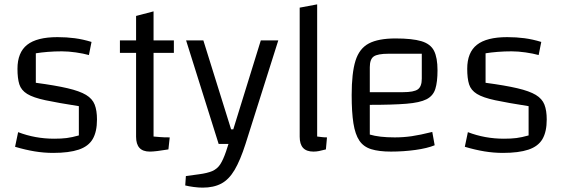

<svg xmlns="http://www.w3.org/2000/svg" viewBox="-20 -685 2572 879"><path d="M60 -370Q60 -445 104.5 -480Q149 -515 243 -515Q285 -515 322.5 -510Q360 -505 399 -493L387 -433Q362 -440 327.5 -445Q293 -450 263 -450Q230 -450 199 -447.5Q168 -445 144 -441V-306Q234 -294 289.5 -281Q345 -268 374 -250.5Q403 -233 413.5 -206Q424 -179 424 -138Q424 -82 404.5 -48.5Q385 -15 340.5 0Q296 15 223 15Q181 15 138.5 8Q96 1 49 -13L63 -80Q141 -50 228 -50Q261 -50 285 -53Q309 -56 341 -65V-199Q245 -214 188.5 -226Q132 -238 104.5 -255Q77 -272 68.5 -299Q60 -326 60 -370Z M666 9Q634 9 618.5 -8Q603 -25 603 -59V-612L683 -633V-60Q696 -59 712.5 -57.5Q729 -56 757 -56L751 -1Q721 4 700 6.5Q679 9 666 9ZM529 -443V-500H776V-443Z M981 -26 832 -500H911L1038 -93H1048L1174 -500H1254L1104 -26ZM908 174Q889 174 866.5 171Q844 168 828 164L831 121L890 113Q929 108 952 98Q975 88 988.5 67Q1002 46 1015 8L1026 -26H1104Q1080 49 1054 93Q1028 137 993 155.5Q958 174 908 174Z M1432 -60Q1440 -59 1452.5 -57.5Q1465 -56 1477 -56L1472 -1Q1453 4 1440.5 6.5Q1428 9 1415 9Q1383 9 1367.5 -8Q1352 -25 1352 -59V-650L1432 -665Z M1770 9Q1715 9 1679.5 -2Q1644 -13 1625 -41.5Q1606 -70 1598 -120.5Q1590 -171 1590 -250Q1590 -351 1607.5 -407Q1625 -463 1668.5 -486Q1712 -509 1791 -509Q1867 -509 1909 -496.5Q1951 -484 1967 -452.5Q1983 -421 1983 -363Q1983 -310 1973 -278Q1963 -246 1932.5 -230.5Q1902 -215 1840 -210Q1778 -205 1673 -205H1643V-263H1825Q1875 -263 1893 -276Q1911 -289 1911 -325V-439H1759Q1709 -439 1691 -426.5Q1673 -414 1673 -377V-69Q1716 -56 1787 -56Q1827 -56 1865 -61.5Q1903 -67 1959 -81L1970 -20Q1936 -6 1881.5 1.5Q1827 9 1770 9Z M2119 -370Q2119 -445 2163.5 -480Q2208 -515 2302 -515Q2344 -515 2381.5 -510Q2419 -505 2458 -493L2446 -433Q2421 -440 2386.5 -445Q2352 -450 2322 -450Q2289 -450 2258 -447.5Q2227 -445 2203 -441V-306Q2293 -294 2348.5 -281Q2404 -268 2433 -250.5Q2462 -233 2472.5 -206Q2483 -179 2483 -138Q2483 -82 2463.5 -48.5Q2444 -15 2399.5 0Q2355 15 2282 15Q2240 15 2197.5 8Q2155 1 2108 -13L2122 -80Q2200 -50 2287 -50Q2320 -50 2344 -53Q2368 -56 2400 -65V-199Q2304 -214 2247.5 -226Q2191 -238 2163.5 -255Q2136 -272 2127.5 -299Q2119 -326 2119 -370Z"/></svg>

Font: Changa Light
Style: Regular
Weight: 300
Designer: Eduardo Rodriguez Tunni
Foundry: Eduardo Rodriguez Tunni
Version: Version 3.002; ttfautohint (v1.8.2)